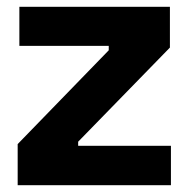

<svg xmlns="http://www.w3.org/2000/svg" viewBox="-20 -545 555 565"><path d="M32 0V-121L300 -397V-410H37V-525H480V-405L210 -128V-116H483V0Z"/></svg>

Font: Bricolage Grotesque 18pt
Style: Bold
Weight: 700
Designer: Mathieu Triay
Foundry: Atelier Triay
Version: Version 1.000;gftools[0.9.30]